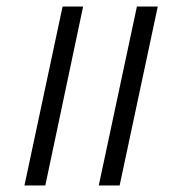

<svg xmlns="http://www.w3.org/2000/svg" viewBox="-20 -569 559 589"><path d="M283 0H347L464 -549H400ZM55 0H119L235 -549H172Z"/></svg>

Font: Noto Serif Tamil Light
Style: Italic
Weight: 300
Italic angle: -12°
Designer: Indian Type Foundry, Tom Grace, and the Monotype Design Team
Foundry: Monotype Imaging Inc.
Version: Version 2.003